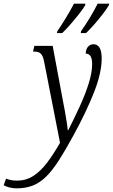

<svg xmlns="http://www.w3.org/2000/svg" viewBox="-159 -786 615 1046"><path d="M-68 240Q-108 240 -139 223L-126 187Q-116 191 -102 194.5Q-88 198 -66 198Q-17 198 22.5 172.5Q62 147 97 101Q132 55 168 -8L81 -452Q75 -482 63.5 -493.5Q52 -505 29 -505H21L28 -536H128L183 -241Q189 -213 194.5 -180.5Q200 -148 204.5 -120.5Q209 -93 210 -77H213Q246 -142 276 -207.5Q306 -273 324.5 -332Q343 -391 343 -437Q343 -494 308 -494Q309 -519 321 -532Q333 -545 350 -545Q395 -545 395 -467Q395 -389 353 -282.5Q311 -176 242 -50Q198 31 162.5 86.5Q127 142 92.5 176Q58 210 19.5 225Q-19 240 -68 240ZM283 -617Q306 -649 330 -688.5Q354 -728 373 -766H436L434 -757Q422 -737 400.5 -709Q379 -681 354.5 -653Q330 -625 310 -606H281ZM154 -617Q176 -649 200 -688.5Q224 -728 244 -766H306L305 -757Q293 -737 271 -709Q249 -681 224.5 -653Q200 -625 180 -606H151Z"/></svg>

Font: Noto Serif ExtraCondensed Light
Style: Italic
Weight: 300
Width: 2
Italic angle: -12°
Designer: Monotype Design Team
Foundry: Monotype Imaging Inc.
Version: Version 2.014; ttfautohint (v1.8.4.7-5d5b)